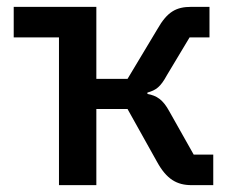

<svg xmlns="http://www.w3.org/2000/svg" viewBox="-20 -540 681 560"><path d="M152 -431H20V-520H261V-310H352L439 -455C468 -506 494 -520 538 -520H591V-431H533L467 -321C448 -286 435 -277 410 -270V-266C437 -261 455 -250 474 -215L545 -89H602V0H539C496 0 466 -17 438 -68L352 -222H261V0H152Z"/></svg>

Font: Plexus Sans Medium
Style: Regular
Weight: 500
Version: Version 2.001;PS 002.001;hotconv 1.0.70;makeotf.lib2.5.58329